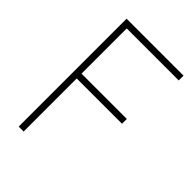

<svg xmlns="http://www.w3.org/2000/svg" viewBox="-217 -835 931 931"><g transform="rotate(45 248.0 -370.0)"><path d="M479 -707H122.5V-397H433V-364H122.5V0H88.5V-740H479Z"/></g></svg>

Font: Encode Sans Semi Condensed Thin
Style: Regular
Weight: 250
Width: 4
Designer: Multiple Designers
Foundry: Impallari Type
Version: Version 2.000